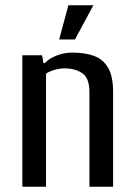

<svg xmlns="http://www.w3.org/2000/svg" viewBox="-20 -710 515 730"><path d="M65 0V-500H140L145 -470H150Q169 -489 197 -499.5Q225 -510 255 -510Q303 -510 337.5 -497.5Q372 -485 391 -452.5Q410 -420 410 -360V0H320V-360Q320 -413 293 -431.5Q266 -450 225 -450Q206 -450 186 -444Q166 -438 155 -430V0ZM205 -560 240 -690H335L265 -560Z"/></svg>

Font: Cuprum
Style: Regular
Weight: 400
Designer: Jovanny Lemonad
Foundry: Jovanny Lemonad
Version: Version 3.000